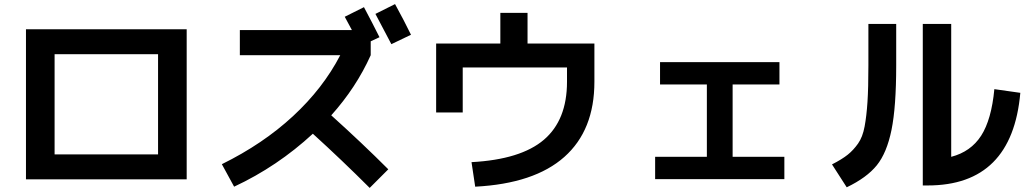

<svg xmlns="http://www.w3.org/2000/svg" viewBox="-20 -870 5040 939"><path d="M247 7H107V-727H893V7ZM247 -115H753V-605H247Z M1153 -600V-723H1701Q1677 -767 1666 -788L1760 -835Q1801 -758 1836 -688L1793 -668V-600Q1722 -442 1600 -306Q1750 -171 1879 -42L1788 49Q1652 -87 1510 -216Q1337 -56 1125 43L1065 -67Q1266 -166 1413 -302Q1560 -438 1644 -600ZM1990 -700 1894 -654Q1840 -758 1816 -802L1912 -850Q1958 -766 1990 -700Z M2113 -657H2427V-807H2560V-657H2887V-470Q2887 -233 2740 -102.5Q2593 28 2304 43L2286 -77Q2527 -90 2640 -186.5Q2753 -283 2753 -470V-540H2243V-320H2113Z M3208 -566H3792V-457H3563V-103H3816V6H3184V-103H3437V-457H3208Z M4227 -753H4363V-550Q4363 -347 4340 -234.5Q4317 -122 4268 -61.5Q4219 -1 4121 46L4049 -66Q4098 -91 4126 -113.5Q4154 -136 4176.5 -168Q4199 -200 4208.5 -251.5Q4218 -303 4222.5 -371.5Q4227 -440 4227 -550ZM4632 -103Q4728 -128 4778.5 -206.5Q4829 -285 4843 -434L4970 -416Q4930 37 4517 37H4493V-753H4632Z"/></svg>

Font: M PLUS 1p
Style: Bold
Weight: 700
Version: Version 1.062